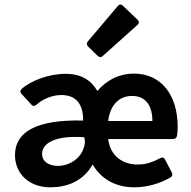

<svg xmlns="http://www.w3.org/2000/svg" viewBox="-20 -800 825 831"><path d="M575.2 -714.8 511.7 -775.4C503.9 -783.2 496.1 -781.2 489.3 -773.4L360.4 -621.1C354.5 -614.3 354.5 -605.5 361.3 -598.6L402.3 -558.6C409.2 -551.8 418 -550.8 424.8 -557.6L575.2 -692.4C583 -699.2 583 -707 575.2 -714.8ZM749 -251C749 -387.7 678.7 -481.4 559.6 -481.4C495.1 -481.4 441.4 -453.1 401.4 -406.2C375 -452.1 332 -480.5 264.6 -480.5C191.4 -480.5 115.2 -451.2 74.2 -416C67.4 -409.2 66.4 -400.4 73.2 -393.6L115.2 -347.7C122.1 -339.8 129.9 -339.8 137.7 -346.7C164.1 -370.1 203.1 -388.7 246.1 -388.7C306.6 -388.7 340.8 -351.6 339.8 -278.3C136.7 -283.2 44.9 -228.5 44.9 -128.9C44.9 -47.9 106.4 10.7 197.3 10.7C269.5 10.7 338.9 -14.6 380.9 -87.9C417 -26.4 479.5 10.7 560.5 10.7C617.2 10.7 673.8 -5.9 717.8 -32.2C726.6 -37.1 727.5 -44.9 723.6 -53.7L694.3 -109.4C689.5 -119.1 681.6 -120.1 672.9 -115.2C641.6 -98.6 612.3 -87.9 576.2 -87.9C510.7 -87.9 457 -125 448.2 -198.2H728.5C737.3 -198.2 744.1 -203.1 746.1 -211.9C748 -222.7 749 -235.4 749 -251ZM448.2 -276.4C457 -347.7 497.1 -384.8 551.8 -384.8C611.3 -384.8 639.6 -341.8 639.6 -276.4ZM231.4 -82C191.4 -82 162.1 -100.6 162.1 -133.8C162.1 -181.6 221.7 -214.8 344.7 -206.1L347.7 -186.5C342.8 -117.2 280.3 -82 231.4 -82Z"/></svg>

Font: Ed Sans Neue SemiBold
Style: Regular
Weight: 600
Designer: Stephen Hutchings
Version: Version 1.004;PS 001.004;hotconv 1.0.88;makeotf.lib2.5.64775